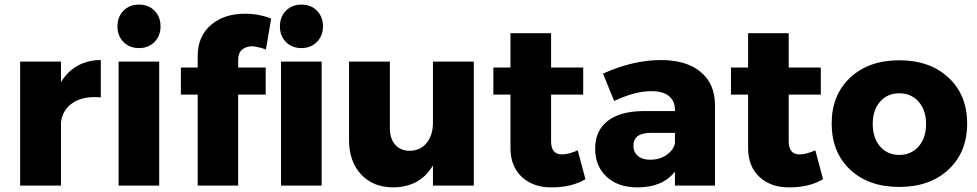

<svg xmlns="http://www.w3.org/2000/svg" viewBox="-20 -810 4264 838"><path d="M246.1 -451.2Q273.9 -498 318.6 -522.9Q363.3 -547.9 419.9 -547.9V-384.8Q346.2 -392.1 299.6 -362.3Q252.9 -332.5 246.1 -275.9V0H67.9V-541H246.1Z M586.9 -790Q627.9 -790 654.3 -763.4Q680.7 -736.8 680.7 -694.8Q680.7 -653.3 654.1 -626.7Q627.4 -600.1 586.9 -600.1Q545.4 -600.1 519 -626.7Q492.7 -653.3 492.7 -694.8Q492.7 -736.8 519 -763.4Q545.4 -790 586.9 -790ZM497.6 -541H674.8V0H497.6Z M1295.9 -600.1Q1254.4 -600.1 1228 -626.7Q1201.7 -653.3 1201.7 -694.8Q1201.7 -736.8 1228 -763.4Q1254.4 -790 1295.9 -790Q1336.9 -790 1363.3 -763.4Q1389.6 -736.8 1389.6 -694.8Q1389.6 -653.3 1363 -626.7Q1336.4 -600.1 1295.9 -600.1ZM842.8 -564.9Q842.8 -651.9 901.1 -701.4Q959.5 -751 1050.8 -750Q1109.4 -750 1163.6 -729L1140.6 -594.2Q1100.6 -607.9 1080.6 -607.9Q1053.2 -607.9 1036.4 -593Q1019.5 -578.1 1019.5 -549.8V-515.1H1139.6V-397H1019.5V0H842.8V-397H769.5V-515.1H842.8ZM1206.5 0V-541H1383.8V0Z M1869.6 -541H2047.9V0H1869.6V-87.9Q1814 6.3 1696.8 7.8Q1608.9 7.8 1556.2 -48.6Q1503.4 -105 1503.4 -199.2V-541H1681.6V-250Q1681.6 -204.6 1705.1 -178.2Q1728.5 -151.9 1768.6 -151.9Q1814.9 -152.3 1842.3 -186.3Q1869.6 -220.2 1869.6 -273.9Z M2501.5 -153.8 2535.2 -27.8Q2474.6 7.8 2389.2 7.8Q2308.6 8.8 2258.3 -37.1Q2208 -83 2208 -165V-397H2133.3V-515.1H2208V-665H2385.3V-515.1H2525.4V-397H2385.3V-192.9Q2385.3 -163.6 2397.9 -149.4Q2410.6 -135.3 2434.1 -136.2Q2460.9 -136.2 2501.5 -153.8Z M2863.8 -547.9Q2975.6 -547.9 3037.8 -496.3Q3100.1 -444.8 3100.6 -352.1V0H2925.8V-61Q2872.1 7.8 2762.7 7.8Q2676.8 7.8 2627.2 -38.8Q2577.6 -85.4 2577.6 -161.1Q2577.6 -238.8 2631.1 -281.2Q2684.6 -323.7 2784.7 -325.2H2925.8V-331.1Q2925.8 -369.6 2899.4 -390.9Q2873 -412.1 2822.8 -412.1Q2750.5 -412.1 2660.6 -369.1L2611.8 -488.8Q2743.7 -547.9 2863.8 -547.9ZM2817.9 -112.8Q2857.4 -112.8 2887.5 -132.6Q2917.5 -152.3 2925.8 -183.1V-230H2819.8Q2744.6 -230 2744.6 -173.8Q2744.6 -146 2764.2 -129.4Q2783.7 -112.8 2817.9 -112.8Z M3538.6 -153.8 3572.3 -27.8Q3511.7 7.8 3426.3 7.8Q3345.7 8.8 3295.4 -37.1Q3245.1 -83 3245.1 -165V-397H3170.4V-515.1H3245.1V-665H3422.4V-515.1H3562.5V-397H3422.4V-192.9Q3422.4 -163.6 3435.1 -149.4Q3447.8 -135.3 3471.2 -136.2Q3498 -136.2 3538.6 -153.8Z M3904.8 -546.9Q4038.6 -546.9 4119.9 -471.2Q4201.2 -395.5 4201.2 -271Q4201.2 -146 4119.9 -70.1Q4038.6 5.9 3904.8 5.9Q3771 5.9 3690.4 -69.8Q3609.9 -145.5 3609.9 -271Q3609.9 -395.5 3690.7 -471.2Q3771.5 -546.9 3904.8 -546.9ZM3904.8 -402.8Q3853 -402.8 3821 -366Q3789.1 -329.1 3789.1 -269Q3789.1 -208.5 3821 -171.1Q3853 -133.8 3904.8 -133.8Q3957 -133.8 3989.5 -171.1Q4022 -208.5 4022 -269Q4022 -329.1 3989.5 -366Q3957 -402.8 3904.8 -402.8Z"/></svg>

Font: Montserrat-Arabic
Style: Bold
Weight: 700
Designer: Mohamed Gaber
Foundry: Kief Type Foundry
Version: Version 5.008;PS 005.008;hotconv 1.0.88;makeotf.lib2.5.64775